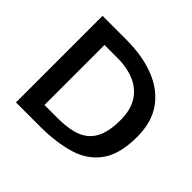

<svg xmlns="http://www.w3.org/2000/svg" viewBox="-139 -723 883 883"><g transform="rotate(45 303.0 -281.5)"><path d="M164.3 -84.3V-474.7H247Q313 -474.7 361 -453.5Q409 -432.3 435 -389.8Q461 -347.3 461 -282.7Q461 -221.7 446.3 -182.8Q431.7 -144 403.5 -122.3Q375.3 -100.7 336 -92.5Q296.7 -84.3 247 -84.3Q238.7 -84.3 219.5 -84.3Q200.3 -84.3 164.3 -84.3ZM569.7 -282Q569.7 -376 526.3 -438Q483 -500 404 -531.5Q325 -563 218.3 -563Q203.3 -563 168.8 -563Q134.3 -563 63.3 -563V0Q130 0 166 0Q202 0 218.3 0Q325 0 404 -24Q483 -48 526.3 -109.5Q569.7 -171 569.7 -282Z"/></g></svg>

Font: Darker Grotesque Light
Style: Regular
Weight: 300
Designer: Gabriel Lam
Foundry: TypeRant
Version: Version 1.000;gftools[0.9.28]